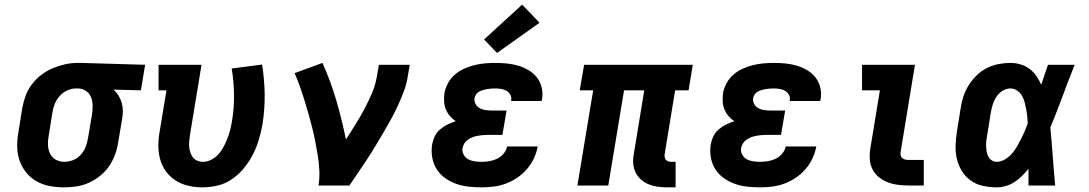

<svg xmlns="http://www.w3.org/2000/svg" viewBox="-20 -799 4690 827"><path d="M255 8Q223 8 192.5 2Q162 -4 136 -19Q110 -34 91.5 -57.5Q73 -81 63.5 -110Q54 -139 54 -170.5Q54 -202 60 -234L76 -334Q81 -361 90.5 -387Q100 -413 117.5 -436Q135 -459 158 -476.5Q181 -494 207 -505Q233 -516 260 -522Q287 -528 314 -528Q318 -528 322.5 -528Q327 -528 331 -528L605 -520L587 -410L469 -413Q481 -402 490 -388Q499 -374 504 -357Q509 -340 509 -322Q509 -304 506 -286L489 -186Q485 -159 475.5 -133Q466 -107 450 -83.5Q434 -60 411 -41.5Q388 -23 362 -11.5Q336 0 309 4Q282 8 255 8ZM257 -102Q276 -102 295 -109.5Q314 -117 328 -132.5Q342 -148 349 -166.5Q356 -185 359 -204L376 -304Q379 -323 379 -342Q379 -361 373 -378Q367 -395 352 -406Q337 -417 318 -418H313Q311 -418 309.5 -418Q308 -418 307 -418Q288 -418 269.5 -409.5Q251 -401 237.5 -386Q224 -371 216.5 -353Q209 -335 206 -316L190 -216Q186 -196 186.5 -176Q187 -156 195 -138.5Q203 -121 220 -111.5Q237 -102 257 -102Z M851 8Q820 8 790.5 1Q761 -6 736.5 -21.5Q712 -37 695 -60.5Q678 -84 670 -112.5Q662 -141 662 -172Q662 -203 668 -234L697 -410H663V-520H848L798 -216Q796 -203 795 -190.5Q794 -178 795 -165.5Q796 -153 800 -141.5Q804 -130 811 -121Q818 -112 829.5 -107Q841 -102 854 -102Q873 -102 891 -111.5Q909 -121 922.5 -136.5Q936 -152 945 -170Q954 -188 961 -206.5Q968 -225 972.5 -244Q977 -263 980 -282Q989 -338 988 -393.5Q987 -449 978 -504L1109 -521Q1119 -458 1120 -394.5Q1121 -331 1111 -266Q1105 -232 1095.5 -199.5Q1086 -167 1070.5 -136Q1055 -105 1032.5 -77Q1010 -49 981 -28.5Q952 -8 918 0Q884 8 851 8Z M1352 0Q1357 -32 1355.5 -64Q1354 -96 1349 -127.5Q1344 -159 1338 -189.5Q1332 -220 1324.5 -250Q1317 -280 1308.5 -309.5Q1300 -339 1291 -368.5Q1282 -398 1271.5 -427Q1261 -456 1249 -484L1369 -528Q1404 -450 1428.5 -366.5Q1453 -283 1470 -198Q1491 -230 1511 -262.5Q1531 -295 1549 -328.5Q1567 -362 1582 -397Q1597 -432 1603 -468L1612 -520H1745L1736 -468Q1731 -436 1719.5 -405.5Q1708 -375 1694 -344.5Q1680 -314 1664 -285Q1648 -256 1631 -227Q1614 -198 1596.5 -169Q1579 -140 1560.5 -112Q1542 -84 1523 -56Q1504 -28 1485 0Z M2056 8Q2027 8 1999 5Q1971 2 1945.5 -7Q1920 -16 1898 -31.5Q1876 -47 1861.5 -69.5Q1847 -92 1842 -119.5Q1837 -147 1841 -175Q1844 -193 1852 -210.5Q1860 -228 1875 -241Q1890 -254 1907.5 -262.5Q1925 -271 1943 -277Q1929 -286 1918 -299Q1907 -312 1900.5 -327.5Q1894 -343 1893 -361Q1892 -379 1894 -397Q1898 -419 1909.5 -440.5Q1921 -462 1939 -477.5Q1957 -493 1979 -503Q2001 -513 2023.5 -518.5Q2046 -524 2068.5 -526Q2091 -528 2114 -528Q2139 -528 2164 -525.5Q2189 -523 2212.5 -516Q2236 -509 2257 -496.5Q2278 -484 2292.5 -465.5Q2307 -447 2313 -422.5Q2319 -398 2315 -373Q2314 -371 2313.5 -368.5Q2313 -366 2313 -364H2181Q2181 -365 2181 -365.5Q2181 -366 2182 -367Q2184 -380 2178 -391Q2172 -402 2161.5 -408Q2151 -414 2138.5 -416Q2126 -418 2114 -418Q2105 -418 2096.5 -417.5Q2088 -417 2079.5 -415.5Q2071 -414 2062 -411.5Q2053 -409 2045 -405Q2037 -401 2031.5 -393.5Q2026 -386 2024 -377Q2022 -364 2028 -352Q2034 -340 2045.5 -333.5Q2057 -327 2070 -325Q2083 -323 2097 -323H2162L2144 -218H2080Q2069 -218 2058.5 -217Q2048 -216 2037 -214Q2026 -212 2015.5 -208Q2005 -204 1995.5 -197.5Q1986 -191 1980 -181Q1974 -171 1972 -160Q1970 -145 1977.5 -132Q1985 -119 1997.5 -112.5Q2010 -106 2025 -104Q2040 -102 2056 -102Q2072 -102 2089 -105Q2106 -108 2121.5 -115.5Q2137 -123 2149 -137Q2161 -151 2164 -168H2296Q2291 -141 2279.5 -116.5Q2268 -92 2250 -71Q2232 -50 2208.5 -34Q2185 -18 2159.5 -8.5Q2134 1 2107.5 4.5Q2081 8 2056 8ZM2121 -571 2065 -629 2229 -779 2304 -701Z M2853 8Q2832 8 2811.5 5Q2791 2 2773 -5.5Q2755 -13 2740.5 -26Q2726 -39 2717.5 -56.5Q2709 -74 2707.5 -94.5Q2706 -115 2710 -136L2755 -410H2668L2600 0H2467L2535 -410H2477L2496 -520H2964L2946 -410H2888L2843 -136Q2842 -129 2843 -122.5Q2844 -116 2848 -111Q2852 -106 2858 -104Q2864 -102 2871 -102H2890V8Z M3256 8Q3227 8 3199 5Q3171 2 3145.5 -7Q3120 -16 3098 -31.5Q3076 -47 3061.5 -69.5Q3047 -92 3042 -119.5Q3037 -147 3041 -175Q3044 -193 3052 -210.5Q3060 -228 3075 -241Q3090 -254 3107.5 -262.5Q3125 -271 3143 -277Q3129 -286 3118 -299Q3107 -312 3100.5 -327.5Q3094 -343 3093 -361Q3092 -379 3094 -397Q3098 -419 3109.5 -440.5Q3121 -462 3139 -477.5Q3157 -493 3179 -503Q3201 -513 3223.5 -518.5Q3246 -524 3268.5 -526Q3291 -528 3314 -528Q3339 -528 3364 -525.5Q3389 -523 3412.5 -516Q3436 -509 3457 -496.5Q3478 -484 3492.5 -465.5Q3507 -447 3513 -422.5Q3519 -398 3515 -373Q3514 -371 3513.5 -368.5Q3513 -366 3513 -364H3381Q3381 -365 3381 -365.5Q3381 -366 3382 -367Q3384 -380 3378 -391Q3372 -402 3361.5 -408Q3351 -414 3338.5 -416Q3326 -418 3314 -418Q3305 -418 3296.5 -417.5Q3288 -417 3279.5 -415.5Q3271 -414 3262 -411.5Q3253 -409 3245 -405Q3237 -401 3231.5 -393.5Q3226 -386 3224 -377Q3222 -364 3228 -352Q3234 -340 3245.5 -333.5Q3257 -327 3270 -325Q3283 -323 3297 -323H3362L3344 -218H3280Q3269 -218 3258.5 -217Q3248 -216 3237 -214Q3226 -212 3215.5 -208Q3205 -204 3195.5 -197.5Q3186 -191 3180 -181Q3174 -171 3172 -160Q3170 -145 3177.5 -132Q3185 -119 3197.5 -112.5Q3210 -106 3225 -104Q3240 -102 3256 -102Q3272 -102 3289 -105Q3306 -108 3321.5 -115.5Q3337 -123 3349 -137Q3361 -151 3364 -168H3496Q3491 -141 3479.5 -116.5Q3468 -92 3450 -71Q3432 -50 3408.5 -34Q3385 -18 3359.5 -8.5Q3334 1 3307.5 4.5Q3281 8 3256 8Z M3894 0Q3871 0 3847.5 -3Q3824 -6 3803.5 -14Q3783 -22 3765.5 -36Q3748 -50 3738 -70Q3728 -90 3726.5 -113.5Q3725 -137 3729 -161L3770 -410H3693V-520H3921L3859 -143Q3858 -135 3860 -128Q3862 -121 3867.5 -117Q3873 -113 3880 -111.5Q3887 -110 3894 -110H3959V0Z M4273 8Q4243 8 4213.5 1.5Q4184 -5 4161 -21.5Q4138 -38 4123 -62.5Q4108 -87 4101.5 -115Q4095 -143 4096 -173.5Q4097 -204 4102 -234L4118 -334Q4122 -360 4130 -384.5Q4138 -409 4152.5 -432Q4167 -455 4187 -474.5Q4207 -494 4231 -506Q4255 -518 4281 -523Q4307 -528 4332 -528Q4355 -528 4376.5 -521.5Q4398 -515 4415 -502Q4432 -489 4444 -471.5Q4456 -454 4465 -434Q4472 -455 4479 -476.5Q4486 -498 4494 -520H4609Q4582 -453 4557 -385Q4532 -317 4504 -250Q4510 -188 4514.5 -125Q4519 -62 4525 0H4410Q4410 -18 4410 -36Q4410 -54 4410 -72Q4397 -56 4382 -41Q4367 -26 4349 -14.5Q4331 -3 4311.5 2.5Q4292 8 4273 8ZM4273 -102Q4291 -102 4308 -112Q4325 -122 4337.5 -136Q4350 -150 4359.5 -166.5Q4369 -183 4377.5 -199.5Q4386 -216 4393.5 -233.5Q4401 -251 4407 -268Q4406 -284 4404.5 -299Q4403 -314 4400 -329.5Q4397 -345 4393 -360Q4389 -375 4381.5 -387.5Q4374 -400 4361 -409Q4348 -418 4332 -418Q4315 -418 4298.5 -408Q4282 -398 4272 -382.5Q4262 -367 4256.5 -350Q4251 -333 4248 -316L4232 -216Q4230 -204 4228.5 -192.5Q4227 -181 4227.5 -169Q4228 -157 4230 -145.5Q4232 -134 4237 -124.5Q4242 -115 4251.5 -108.5Q4261 -102 4273 -102Z"/></svg>

Font: Iosevka Etoile XBdObl
Style: Regular
Weight: 800
Italic angle: -9°
Designer: Belleve Invis
Foundry: Belleve Invis
Version: Version 15.5.2; ttfautohint (v1.8.4)